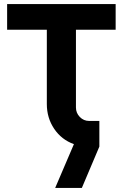

<svg xmlns="http://www.w3.org/2000/svg" viewBox="-20 -720 603 943"><path d="M251 203 343 -12Q282 -34 246 -87.5Q210 -141 210 -209V-574H15V-700H548V-574H353V-192Q353 -165 372 -145.5Q391 -126 418 -126H468V0L382 203Z"/></svg>

Font: MuseoModerno SemiBold
Style: Regular
Weight: 600
Designer: Pablo Cosgaya, Héctor Gatti, Marcela Romero, and the Authors of The MuseoModerno Project.
Foundry: Omnibus-Type Team
Version: Version 1.001